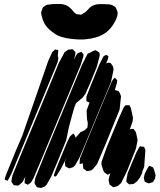

<svg xmlns="http://www.w3.org/2000/svg" viewBox="-20 -940 798 960"><path d="M383 -614 194 -159 147 -48 135 -28 126 -21 119 -16 112 -20 103 -24V-32L106 -53L109 -61L93 -30L77 -16L71 -12L60 -13L49 -14L44 -21L37 -31L38 -40L42 -62L91 -182L234 -527L274 -625L303 -679L322 -692L335 -693L343 -694L351 -686L357 -680V-670L350 -641L359 -661L369 -674L379 -678L388 -681L394 -672L398 -666L396 -655ZM257 -602 80 -175 36 -69 22 -43 18 -36 11 -39 3 -42 5 -50 11 -68 57 -181 92 -263 193 -554 221 -635 241 -679 256 -693 263 -691 271 -690V-682L269 -661L268 -658L270 -659L272 -648L268 -629ZM464 -606 429 -520 407 -471 394 -453 360 -424 352 -404 341 -366 324 -302 311 -239 265 -126 236 -57 214 -18 205 -8 193 -3 185 0 174 -2 165 -4 159 -13 153 -22V-30L157 -51L207 -175L349 -517L391 -618L404 -643L408 -652L421 -676V-672L448 -686L458 -689L468 -683L477 -677L479 -664ZM535 -530 395 -193 376 -149 356 -114 346 -104 333 -100 325 -98 306 -109V-115L304 -130L308 -141L313 -153L284 -95L263 -62L255 -56L249 -62L253 -75L265 -107L316 -230L330 -258L339 -266L348 -273L353 -264L358 -254L355 -248L382 -279L402 -288L412 -297L417 -302L418 -310L419 -324L415 -345L413 -388L429 -431L426 -427L419 -431L412 -434V-440V-456L434 -513L476 -616L498 -659L511 -666L522 -659L520 -646L511 -623L524 -627L534 -624L545 -608L548 -593ZM578 -392 509 -222 481 -156 465 -119 444 -94 436 -88 420 -85 415 -84 404 -92 397 -96 396 -102 394 -117 396 -123 383 -121 378 -120V-126L380 -148L410 -223L514 -474L540 -535L553 -552L566 -539L565 -528L555 -492L554 -489H559L573 -484L580 -473L585 -458ZM660 -198 616 -87 586 -25 569 -10 555 -6 546 -4 535 -12 528 -17 526 -25 523 -38 527 -59 532 -74 519 -66 509 -73 502 -78 497 -87 487 -117 488 -131 511 -197 572 -344 597 -400 606 -413 615 -414H627L634 -401L645 -351L643 -333L629 -293L641 -296L649 -294L660 -278L668 -239ZM687 -67 680 -53 670 -40 665 -33 648 -20 634 -19 626 -18 618 -25 612 -31V-41L618 -73L661 -176L675 -202L680 -209L688 -207L700 -206L707 -191L701 -106L691 -81L692 -79ZM755 -46 744 -29 724 -23 711 -28 704 -31 701 -41 699 -52 704 -72 719 -101 726 -111 737 -107 745 -103 750 -92 758 -64ZM252 -773Q238 -782 226 -793Q214 -804 205 -818Q200 -826 196.5 -834.5Q193 -843 191 -852Q189 -858 187 -866Q185 -874 186 -880Q187 -883 188 -886Q189 -889 190 -891Q191 -894 192 -897Q193 -900 194 -902Q195 -904 197 -905Q199 -906 201 -907Q203 -909 206 -911.5Q209 -914 212 -915Q214 -916 217 -916.5Q220 -917 222 -917Q233 -919 243.5 -919.5Q254 -920 265 -920Q273 -920 281 -920Q289 -920 297 -918Q318 -914 333 -898Q339 -893 343.5 -886.5Q348 -880 355 -875Q357 -874 359 -871.5Q361 -869 363 -869Q366 -868 370 -868Q374 -868 377 -868Q379 -867 381.5 -866.5Q384 -866 386 -867Q388 -867 391 -869Q394 -871 396 -873Q398 -874 400.5 -875.5Q403 -877 405 -878Q414 -885 421 -893.5Q428 -902 437 -908Q453 -918 472.5 -919Q492 -920 510 -919Q517 -919 526 -918Q535 -917 542 -914Q545 -912 551 -908.5Q557 -905 559 -902Q560 -900 561 -897Q562 -894 563 -892Q564 -890 565.5 -887Q567 -884 567 -882Q569 -876 568 -868.5Q567 -861 565 -855Q557 -832 540.5 -809Q524 -786 502 -772Q481 -759 457.5 -752.5Q434 -746 411 -744Q400 -742 378.5 -742.5Q357 -743 332.5 -746Q308 -749 286 -756Q264 -763 252 -773Z"/></svg>

Font: Rubik Marker Hatch
Style: Regular
Weight: 400
Designer: Hubert and Fischer, NaN
Foundry: Hubert & Fischer, NaN
Version: Version 2.200